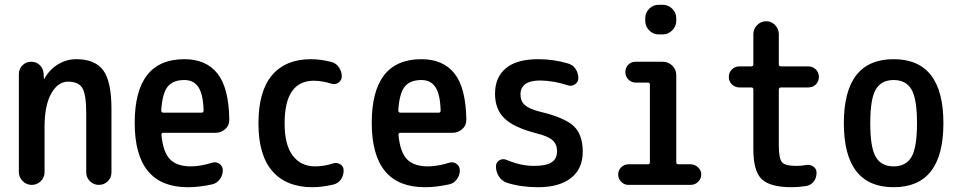

<svg xmlns="http://www.w3.org/2000/svg" viewBox="-20 -780 4040 810"><path d="M59.6 -53.7V-467.8Q59.6 -489.3 74.7 -504.4Q89.8 -519.5 111.3 -519.5Q133.8 -519.5 148.4 -504.9Q163.1 -490.2 164.1 -467.8L165 -448.2Q165 -447.3 166 -447.3Q168 -447.3 168 -449.2Q189.5 -487.3 225.1 -508.8Q260.7 -530.3 301.8 -530.3Q380.9 -530.3 415.5 -483.4Q450.2 -436.5 450.2 -320.3V-52.7Q450.2 -30.3 434.6 -15.1Q418.9 0 397 0Q375 0 359.4 -15.6Q343.8 -31.2 343.8 -52.7V-300.8Q343.8 -382.8 327.1 -409.2Q310.5 -435.5 266.6 -435.5Q224.6 -435.5 196.3 -385.7Q168 -335.9 168 -244.1V-53.7Q168 -31.2 151.9 -15.6Q135.7 0 113.8 0Q91.8 0 75.7 -16.1Q59.6 -32.2 59.6 -53.7Z M757.8 -442.4Q710 -442.4 687.5 -414.6Q665 -386.7 660.2 -314.5Q660.2 -305.7 668 -304.7H831.1Q838.9 -304.7 838.9 -314.5Q836.9 -382.8 816.9 -412.6Q796.9 -442.4 757.8 -442.4ZM772.5 9.8Q548.8 9.8 548.3 -260.3Q547.9 -530.3 757.8 -530.3Q849.6 -530.3 897.5 -469.7Q945.3 -409.2 947.3 -276.4Q948.2 -252 930.7 -235.8Q913.1 -219.7 888.7 -219.7H668Q661.1 -219.7 661.1 -210.9Q668 -137.7 697.3 -107.9Q726.6 -78.1 785.2 -78.1Q825.2 -78.1 876 -93.8Q891.6 -98.6 905.8 -88.9Q919.9 -79.1 919.9 -61.5Q919.9 -40 906.7 -22.9Q893.6 -5.9 874 -2Q820.3 9.8 772.5 9.8Z M1297.9 9.8Q1188.5 9.8 1129.4 -57.6Q1070.3 -125 1070.3 -259.8Q1070.3 -394.5 1127.4 -462.4Q1184.6 -530.3 1292 -530.3Q1332 -530.3 1377.9 -518.6Q1397.5 -513.7 1409.7 -496.1Q1421.9 -478.5 1421.9 -458Q1421.9 -441.4 1408.2 -431.6Q1394.5 -421.9 1378.9 -426.8Q1341.8 -438.5 1304.7 -439.5Q1180.7 -439.5 1180.7 -259.8Q1180.7 -168 1215.3 -123Q1250 -78.1 1309.6 -78.1Q1347.7 -78.1 1385.7 -90.8Q1401.4 -95.7 1415.5 -86.9Q1429.7 -78.1 1429.7 -61.5Q1429.7 -39.1 1418 -22.5Q1406.2 -5.9 1384.8 -1Q1337.9 9.8 1297.9 9.8Z M1757.8 -442.4Q1710 -442.4 1687.5 -414.6Q1665 -386.7 1660.2 -314.5Q1660.2 -305.7 1668 -304.7H1831.1Q1838.9 -304.7 1838.9 -314.5Q1836.9 -382.8 1816.9 -412.6Q1796.9 -442.4 1757.8 -442.4ZM1772.5 9.8Q1548.8 9.8 1548.3 -260.3Q1547.9 -530.3 1757.8 -530.3Q1849.6 -530.3 1897.5 -469.7Q1945.3 -409.2 1947.3 -276.4Q1948.2 -252 1930.7 -235.8Q1913.1 -219.7 1888.7 -219.7H1668Q1661.1 -219.7 1661.1 -210.9Q1668 -137.7 1697.3 -107.9Q1726.6 -78.1 1785.2 -78.1Q1825.2 -78.1 1876 -93.8Q1891.6 -98.6 1905.8 -88.9Q1919.9 -79.1 1919.9 -61.5Q1919.9 -40 1906.7 -22.9Q1893.6 -5.9 1874 -2Q1820.3 9.8 1772.5 9.8Z M2242.2 -217.8Q2147.5 -242.2 2107.9 -280.8Q2068.4 -319.3 2068.4 -384.8Q2068.4 -454.1 2114.3 -492.2Q2160.2 -530.3 2250 -530.3Q2315.4 -530.3 2375 -512.7Q2396.5 -506.8 2408.2 -489.3Q2419.9 -471.7 2419.9 -450.2Q2419.9 -433.6 2405.8 -424.3Q2391.6 -415 2376 -419.9Q2317.4 -439.5 2259.8 -440.4Q2175.8 -440.4 2175.8 -381.8Q2175.8 -353.5 2193.4 -337.4Q2210.9 -321.3 2254.9 -309.6Q2362.3 -284.2 2400.4 -248Q2438.5 -211.9 2438.5 -139.6Q2438.5 -68.4 2389.2 -29.3Q2339.8 9.8 2250 9.8Q2178.7 9.8 2119.1 -8.8Q2097.7 -15.6 2085 -35.2Q2072.3 -54.7 2072.3 -78.1Q2072.3 -94.7 2086.4 -103.5Q2100.6 -112.3 2117.2 -105.5Q2176.8 -80.1 2232.4 -80.1Q2284.2 -80.1 2307.1 -95.2Q2330.1 -110.4 2330.1 -141.6Q2330.1 -170.9 2311.5 -188Q2293 -205.1 2242.2 -217.8Z M2630.9 0Q2613.3 0 2600.6 -13.2Q2587.9 -26.4 2587.9 -43.9Q2587.9 -61.5 2600.6 -74.2Q2613.3 -86.9 2630.9 -86.9H2713.9Q2721.7 -86.9 2721.7 -95.7V-423.8Q2721.7 -431.6 2713.9 -431.6H2661.1Q2643.6 -431.6 2630.9 -444.8Q2618.2 -458 2618.2 -476.1Q2618.2 -494.1 2630.4 -506.8Q2642.6 -519.5 2661.1 -519.5H2776.4Q2799.8 -519.5 2816.4 -502.9Q2833 -486.3 2833 -462.9V-95.7Q2833 -86.9 2841.8 -86.9H2893.6Q2911.1 -86.9 2924.8 -74.2Q2938.5 -61.5 2938.5 -43.9Q2938.5 -26.4 2925.3 -13.2Q2912.1 0 2893.6 0ZM2758.8 -759.8H2776.4Q2799.8 -759.8 2816.4 -742.7Q2833 -725.6 2833 -703.1V-692.4Q2833 -668.9 2815.9 -651.9Q2798.8 -634.8 2776.4 -634.8H2758.8Q2735.4 -634.8 2718.8 -651.9Q2702.1 -668.9 2702.1 -692.4V-703.1Q2702.1 -726.6 2718.8 -743.2Q2735.4 -759.8 2758.8 -759.8Z M3099.6 -411.1Q3081.1 -411.1 3067.9 -423.8Q3054.7 -436.5 3054.7 -455.6Q3054.7 -474.6 3067.9 -487.3Q3081.1 -500 3099.6 -500H3149.4Q3158.2 -500 3158.2 -508.8V-635.7Q3158.2 -658.2 3174.3 -674.3Q3190.4 -690.4 3212.4 -690.4Q3234.4 -690.4 3250 -674.3Q3265.6 -658.2 3265.6 -635.7V-508.8Q3265.6 -500 3274.4 -500H3389.6Q3408.2 -500 3421.4 -487.3Q3434.6 -474.6 3434.6 -455.6Q3434.6 -436.5 3421.9 -423.8Q3409.2 -411.1 3389.6 -411.1H3274.4Q3266.6 -411.1 3265.6 -402.3V-169.9Q3265.6 -111.3 3278.8 -95.7Q3292 -80.1 3339.8 -80.1Q3362.3 -80.1 3380.9 -84Q3397.5 -86.9 3411.1 -77.6Q3424.8 -68.4 3424.8 -50.8Q3424.8 -29.3 3412.6 -13.7Q3400.4 2 3379.9 4.9Q3347.7 9.8 3320.3 9.8Q3229.5 9.8 3193.8 -23.9Q3158.2 -57.6 3158.2 -150.4V-402.3Q3158.2 -411.1 3149.4 -411.1Z M3825.2 -402.8Q3801.8 -442.4 3750 -442.4Q3698.2 -442.4 3674.8 -402.8Q3651.4 -363.3 3651.4 -260.3Q3651.4 -157.2 3674.8 -117.7Q3698.2 -78.1 3750 -78.1Q3801.8 -78.1 3825.2 -117.7Q3848.6 -157.2 3848.6 -260.3Q3848.6 -363.3 3825.2 -402.8ZM3960 -260.3Q3960 9.8 3750 9.8Q3540 9.8 3540 -260.3Q3540 -530.3 3750 -530.3Q3960 -530.3 3960 -260.3Z"/></svg>

Font: Rounded Mgen+ 1m medium
Style: Regular
Weight: 500
Designer: [Source Han Sans]
Ryoko NISHIZUKA  (kana & ideographs); Paul D. Hunt (Latin, Greek & Cyrillic); Wenlong ZHANG  (bopomofo
Version: Version 1.059.20150602